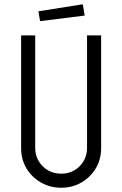

<svg xmlns="http://www.w3.org/2000/svg" viewBox="-20 -872 573 900"><path d="M79 -177V-706H145V-180Q145 -128 180 -93Q215 -58 267 -58Q319 -58 353.5 -93Q388 -128 388 -180V-706H454V-177Q454 -125 429 -83Q404 -41 361.5 -16.5Q319 8 267 8Q215 8 172 -16.5Q129 -41 104 -83Q79 -125 79 -177ZM160 -819 368 -852 377 -799 168 -773Z"/></svg>

Font: Lineal Light
Style: Regular
Weight: 300
Designer: Created by Frank Adebiaye with contributions from Anton Moglia & Ariel Martín Pérez
Created by Frank ADEBIAYE with FontF
Foundry: Velvetyne Type Foundry
Version: Version 2.000